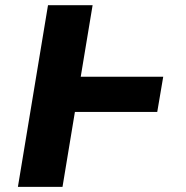

<svg xmlns="http://www.w3.org/2000/svg" viewBox="-20 -732 729 752"><path d="M619.3 -431.5 595.9 -293.7H273.4L224.8 0H50.1L168 -711.6H342.7L296.2 -431.5Z"/></svg>

Font: Inter UI Extra Bold
Style: Italic
Weight: 800
Italic angle: 9.39999°
Designer: Rasmus Andersson
Foundry: rsms
Version: 3.2;8d6f07862